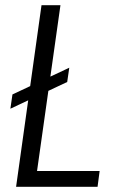

<svg xmlns="http://www.w3.org/2000/svg" viewBox="-20 -720 442 740"><path d="M106 -61H364L356 0H42L140 -700H213L116 -13ZM247 -459 239 -404 20 -301 28 -356Z"/></svg>

Font: Pathway Extreme SemiCondensed Light
Style: Italic
Weight: 300
Width: 4
Italic angle: -8°
Version: Version 1.001;gftools[0.9.26]